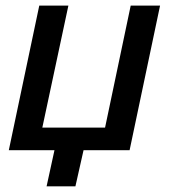

<svg xmlns="http://www.w3.org/2000/svg" viewBox="-20 -532 597 680"><path d="M439 0H275.9L247.1 127.9H145L172.9 0H11.2L119.1 -512.2H222.2L129.9 -80.1H352.1L442.9 -512.2H546.9Z"/></svg>

Font: Clear Sans Medium
Style: Italic
Weight: 500
Italic angle: -12°
Foundry: Intel Corporation
Version: Version 1.00